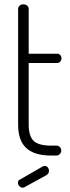

<svg xmlns="http://www.w3.org/2000/svg" viewBox="-20 -721 324 890"><path d="M86 149Q77 149 70 142Q63 135 63 126Q63 115 73 111L179 50Q183 49 187 48Q196 48 201.5 55Q207 62 207 71Q207 84 195 91L95 146Q91 149 86 149ZM216 -46H241Q251 -46 257.5 -39.5Q264 -33 264 -23Q264 -14 257.5 -7Q251 0 241 0H216Q140 0 102 -34.5Q64 -69 64 -143V-680Q64 -689 71.5 -695Q79 -701 88 -701Q98 -701 105.5 -695Q113 -689 113 -680V-472H246Q254 -472 259.5 -465.5Q265 -459 265 -450Q265 -442 259 -435.5Q253 -429 246 -429H113V-143Q113 -90 136 -68Q159 -46 216 -46Z"/></svg>

Font: Dosis
Style: Regular
Weight: 400
Designer: Edgar Tolentino, Pablo Impallari, Igino Marini
Foundry: Edgar Tolentino, Pablo Impallari, Igino Marini
Version: Version 1.007;Glyphs 3.1.1 (3134)